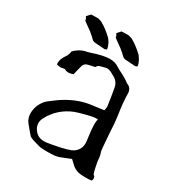

<svg xmlns="http://www.w3.org/2000/svg" viewBox="-155 -742 791 849"><g transform="rotate(30 240.5 -317.0)"><path d="M165.5 -43.5Q175.3 -43.5 191.4 -46.4L203.1 -48.3Q283.2 -62.5 303.2 -76.2Q330.1 -94.7 330.1 -128.4Q330.1 -135.3 327.1 -155.8Q321.3 -197.8 321.3 -218.3Q321.3 -235.4 324.2 -247.1Q303.2 -247.1 272.9 -239.3Q233.9 -229.5 216.3 -222.7Q147.9 -195.3 112.8 -130.9Q104.5 -115.7 104.5 -101.6Q104.5 -82 119.1 -64.5Q136.7 -43.5 165.5 -43.5ZM402.8 3.4Q381.3 3.4 368.7 0.5Q348.1 -4.4 331.5 -20.5L313 -38.1Q274.4 -22 258.5 -16.4Q242.7 -10.7 204.6 -10.7Q179.2 -10.7 167.5 -12.2L164.1 -12.7Q115.7 -24.9 106 -32.2Q101.6 -35.6 68.4 -76.2Q52.7 -95.2 52.7 -121.1Q52.7 -162.1 81.1 -194.8Q85.9 -200.2 105 -214.4Q122.1 -226.6 127.9 -231.4Q193.8 -276.4 260.7 -286.6L329.1 -295.9Q332 -310.5 332 -315.9Q323.2 -379.9 317.6 -406.7Q312 -433.6 288.1 -446.3Q279.3 -451.7 270.5 -456.1Q258.8 -462.4 247.6 -462.4Q240.7 -462.4 233.9 -460Q224.1 -457.5 213.9 -454.6Q203.6 -451.7 199.7 -442.4Q199.2 -440.9 192.4 -439.9Q185.5 -439 178 -436.8Q170.4 -434.6 163.1 -433.1Q147 -429.2 142.6 -411.1L131.3 -365.7Q117.7 -360.4 106.9 -360.4Q96.7 -360.4 88.9 -365.2Q87.9 -366.2 85.4 -366.2Q84 -366.2 82 -366Q80.1 -365.7 77.9 -365.2Q75.7 -364.7 72.5 -364Q69.3 -363.3 65.4 -363.3Q56.6 -363.3 45.9 -366.7L45.4 -374.5Q45.4 -394.5 61 -416.5Q71.3 -430.7 72.8 -447.8Q98.1 -475.6 136.2 -481.9Q141.6 -482.9 149.4 -485.8Q203.1 -504.4 236.3 -504.9Q265.6 -504.9 286.1 -490.2Q291.5 -486.3 301.3 -481.4Q309.1 -478 316.4 -474.1Q344.7 -458.5 349.4 -454.1Q354 -449.7 357.4 -448.2Q382.3 -439.5 382.3 -410.2Q382.3 -369.6 392.1 -306.2Q397.5 -264.6 397.5 -252.4Q397.5 -248 399.9 -214.4L404.3 -158.2Q405.3 -134.3 410.2 -122.1Q412.1 -116.7 414.1 -104L416.5 -81.5Q427.2 -23.9 432.4 -23.4Q437.5 -22.9 439 -9.8Q439 2 431.2 2.4Q415.5 3.4 402.8 3.4ZM348.6 -532.7 294.4 -536.6Q286.1 -538.6 280.8 -544.7Q275.4 -550.8 253.4 -568.8L213.9 -597.2Q210.9 -600.6 210.9 -602.1V-603.5Q210.9 -607.4 204.1 -617.7Q217.3 -632.8 220.7 -635.7Q247.1 -636.7 252.4 -636.7Q256.3 -636.7 258.3 -636.2Q276.9 -631.3 281.2 -627Q301.3 -616.7 336.4 -585Q350.6 -566.9 353 -557.1Q356.9 -552.2 357.9 -542.5Q358.9 -541.5 358.9 -540Q358.9 -535.2 356 -535.2H355.5Q354 -535.2 348.6 -532.7ZM194.3 -530.3 140.6 -534.2Q131.8 -536.1 126.7 -542.2Q121.6 -548.3 99.6 -566.4L60.1 -594.7Q57.1 -598.1 57.1 -599.6V-601.1Q57.1 -605 50.3 -615.2Q63 -630.4 66.9 -633.3Q93.3 -634.3 98.1 -634.3Q102.1 -634.3 104.5 -633.8Q122.6 -628.9 127 -624.5Q147.5 -614.3 182.1 -582.5Q196.8 -564.5 198.7 -554.7Q202.6 -549.8 203.6 -540Q204.6 -539.1 204.6 -537.6Q204.6 -532.7 202.1 -532.7H201.7Q199.7 -532.7 194.3 -530.3Z"/></g></svg>

Font: Kurland
Style: Regular
Weight: 400
Designer: GGBot
Version: 0.22